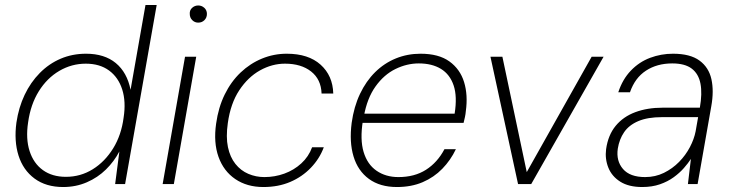

<svg xmlns="http://www.w3.org/2000/svg" viewBox="-20 -740 2942 772"><path d="M234 12Q165 12 119 -22Q73 -56 54.5 -114.5Q36 -173 46 -247Q55 -308 79 -358.5Q103 -409 140 -446.5Q177 -484 224 -504Q271 -524 326 -524Q400 -524 445.5 -486.5Q491 -449 505 -379L565 -720H610L483 0H443L460 -131Q439 -91 406 -58.5Q373 -26 329 -7Q285 12 234 12ZM245 -29Q304 -29 353 -59.5Q402 -90 435 -143.5Q468 -197 477 -267Q487 -331 471.5 -380Q456 -429 418.5 -456.5Q381 -484 325 -484Q268 -484 218.5 -455Q169 -426 136 -373Q103 -320 93 -248Q83 -182 99 -132.5Q115 -83 152.5 -56Q190 -29 245 -29Z M634 0 724 -512H769L679 0ZM777 -649Q763 -649 753 -659Q743 -669 743 -684Q742 -699 752.5 -708.5Q763 -718 777 -718Q791 -718 801.5 -708.5Q812 -699 812 -684Q812 -669 802 -659Q792 -649 777 -649Z M1039 12Q973 12 926 -20Q879 -52 858.5 -109.5Q838 -167 849 -243Q858 -308 883.5 -360Q909 -412 947.5 -448.5Q986 -485 1033.5 -504.5Q1081 -524 1133 -524Q1220 -524 1269 -480Q1318 -436 1320 -364H1273Q1271 -421 1231 -452.5Q1191 -484 1126 -484Q1074 -484 1025.5 -457Q977 -430 942 -377Q907 -324 896 -245Q888 -189 896.5 -148.5Q905 -108 926.5 -81Q948 -54 978.5 -41Q1009 -28 1043 -28Q1085 -28 1123.5 -42Q1162 -56 1191.5 -83Q1221 -110 1235 -148H1282Q1265 -102 1230 -65.5Q1195 -29 1147 -8.5Q1099 12 1039 12Z M1576 12Q1508 12 1463.5 -20.5Q1419 -53 1401.5 -111Q1384 -169 1394 -246Q1403 -311 1427.5 -362.5Q1452 -414 1488.5 -450Q1525 -486 1571.5 -505Q1618 -524 1671 -524Q1744 -524 1787 -493Q1830 -462 1846 -410Q1862 -358 1853 -293Q1852 -281 1849.5 -269.5Q1847 -258 1844 -246H1425L1432 -283H1808Q1819 -352 1804 -396.5Q1789 -441 1753 -463Q1717 -485 1664 -485Q1616 -485 1570 -462.5Q1524 -440 1490 -392.5Q1456 -345 1443 -272L1439 -254Q1427 -179 1442 -129Q1457 -79 1494 -53.5Q1531 -28 1582 -28Q1647 -28 1693 -57.5Q1739 -87 1767 -140H1813Q1792 -96 1758.5 -61.5Q1725 -27 1679.5 -7.5Q1634 12 1576 12Z M2063 0 1952 -512H2000L2098 -48L2359 -512H2407L2116 0Z M2562 12Q2508 12 2474 -9.5Q2440 -31 2426 -66Q2412 -101 2417 -140Q2425 -197 2455.5 -234Q2486 -271 2534.5 -289Q2583 -307 2644 -307H2794Q2804 -364 2796.5 -403.5Q2789 -443 2761.5 -464Q2734 -485 2683 -485Q2622 -485 2577.5 -456Q2533 -427 2513 -369H2466Q2483 -421 2516.5 -456Q2550 -491 2594 -507.5Q2638 -524 2686 -524Q2755 -524 2792.5 -496.5Q2830 -469 2840.5 -421.5Q2851 -374 2840 -313L2785 0H2746L2758 -101Q2747 -84 2730 -64.5Q2713 -45 2689 -27.5Q2665 -10 2633.5 1Q2602 12 2562 12ZM2574 -28Q2615 -28 2649.5 -45Q2684 -62 2710.5 -89Q2737 -116 2754 -148.5Q2771 -181 2777 -212L2787 -269H2642Q2584 -269 2546.5 -253Q2509 -237 2489.5 -208.5Q2470 -180 2464 -142Q2457 -93 2485 -60.5Q2513 -28 2574 -28Z"/></svg>

Font: DM Sans 12pt ExtraLight
Style: Italic
Weight: 250
Italic angle: -10°
Version: Version 4.004;gftools[0.9.30]